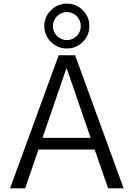

<svg xmlns="http://www.w3.org/2000/svg" viewBox="-20 -1033 733 1053"><path d="M400.5 -944.5Q378 -967 347 -967Q316 -967 293 -944.5Q270 -922 270 -890Q270 -858 293 -835.5Q316 -813 347 -813Q378 -813 400.5 -835.5Q423 -858 423 -890Q423 -922 400.5 -944.5ZM35 0 302 -730H392L658 0H573L499 -213H191L118 0ZM434 -977Q470 -941 470 -890Q470 -839 434 -803Q398 -767 347 -767Q296 -767 259.5 -803Q223 -839 223 -890Q223 -941 259.5 -977Q296 -1013 347 -1013Q398 -1013 434 -977ZM213 -277H477L346 -658H344Z"/></svg>

Font: Mplus 1p
Style: Regular
Weight: 400
Version: Version 1.061